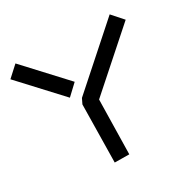

<svg xmlns="http://www.w3.org/2000/svg" viewBox="-224 -899 1067 1080"><g transform="rotate(-30 309.5 -359.5)"><path d="M-55 -678 14 -741 251 -485 183 -421ZM219 21 225 -353 241 -386 611 -715 674 -644 320 -330 313 22Z"/></g></svg>

Font: ZCOOL KuaiLe
Style: Regular
Weight: 400
Designer: Lui Bingke
Foundry: ZCOOL
Version: Version 2.000